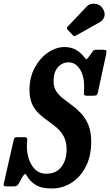

<svg xmlns="http://www.w3.org/2000/svg" viewBox="-71 -1025 609 1061"><path d="M225 -576.5Q225 -543.5 240 -520.8Q255 -498 278.8 -479.5Q302.5 -461 329 -441.5Q355.5 -422 379.2 -396.2Q403 -370.5 418 -333.2Q433 -296 433 -241.5Q433 -163 403.5 -105Q374 -47 324.5 -15.2Q275 16.5 215 16.5Q156 16.5 124.5 -4.2Q93 -25 77 -54.5Q70 -66 65.8 -63Q61.5 -60 52 -46.5L32 -9Q27 -1.5 21.2 1.8Q15.5 5 3 5H-32.5Q-45.5 5 -49 2.2Q-52.5 -0.5 -50 -11L4.5 -251Q6.5 -260 10.2 -263.5Q14 -267 24.5 -267H65Q80 -267 79.5 -254Q73.5 -202.5 84.5 -159.5Q95.5 -116.5 121 -90.8Q146.5 -65 184.5 -65Q239.5 -65 268.2 -102.8Q297 -140.5 297 -198.5Q297 -241 282.2 -269.2Q267.5 -297.5 244.2 -317.8Q221 -338 194.8 -356.2Q168.5 -374.5 145 -396.2Q121.5 -418 106.8 -449.2Q92 -480.5 92 -527.5Q92 -597.5 121 -651Q150 -704.5 194.5 -734.8Q239 -765 285.5 -765Q323 -765 349.8 -749.2Q376.5 -733.5 393 -711Q402.5 -698 406.8 -698.2Q411 -698.5 422.5 -714.5L438 -736.5Q443 -743.5 446 -746.8Q449 -750 460.5 -750H497Q512 -750 515.5 -746.2Q519 -742.5 516.5 -730L470 -514.5Q467 -502 462 -499Q457 -496 443 -496H414Q395.5 -496 394 -501.2Q392.5 -506.5 393 -521Q398.5 -593.5 373.8 -637Q349 -680.5 308 -680.5Q272.5 -680.5 248.8 -653.2Q225 -626 225 -576.5ZM495 -981Q511.5 -956.5 506 -935Q500.5 -913.5 480 -902L349.5 -829Q343.5 -825 340 -825Q336.5 -825 331.5 -830.5L302.5 -860.5Q294.5 -869.5 302.5 -877.5L406.5 -987.5Q424 -1007 452.2 -1004.5Q480.5 -1002 495 -981Z"/></svg>

Font: Besley* Condensed Semi
Style: Italic
Weight: 600
Width: 3
Italic angle: -13°
Designer: Owen Earl
Foundry: indestructible type*
Version: Version 3.000; ttfautohint (v1.8.3)